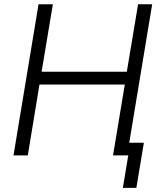

<svg xmlns="http://www.w3.org/2000/svg" viewBox="-20 -748 776 924"><path d="M44.9 0 165.5 -727.5H234.4L180.2 -402.8H590.3L644.5 -727.5H712.4L591.8 0H523.9L580.6 -341.3H169.9L113.8 0ZM571.3 156.2 597.2 0H555.2L565.4 -61H672.4L636.2 156.2Z"/></svg>

Font: Inter 20pt Light
Style: Italic
Weight: 300
Italic angle: -9.3988°
Version: Version 4.001;git-66647c0bb